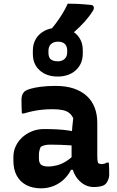

<svg xmlns="http://www.w3.org/2000/svg" viewBox="-20 -1016 640 1046"><path d="M297 -865Q337 -865 367 -850Q397 -835 414 -807.5Q431 -780 431 -743V-725Q431 -668 393 -633.5Q355 -599 294 -599Q234 -599 196.5 -632.5Q159 -666 159 -722V-740Q159 -778 176.5 -806Q194 -834 225 -849.5Q256 -865 297 -865ZM297 -789Q272 -789 258 -776Q244 -763 244 -739V-727Q244 -718 246.5 -709.5Q249 -701 254 -695Q262 -688 272 -685Q282 -682 295 -682Q318 -682 332 -695Q346 -708 346 -730V-742Q346 -752 343 -760.5Q340 -769 335 -775Q328 -782 318.5 -785.5Q309 -789 297 -789ZM349 -996Q379 -996 399.5 -995Q420 -994 438 -992.5Q456 -991 478 -989Q488 -987 490.5 -978.5Q493 -970 488 -960Q476 -941 464.5 -926Q453 -911 441 -897.5Q429 -884 413.5 -869Q398 -854 377 -835Q367 -829 357 -826.5Q347 -824 331 -824Q310 -824 294.5 -825Q279 -826 266 -827.5Q253 -829 237 -832Q262 -859 281.5 -885Q301 -911 318 -938Q335 -965 349 -996ZM510 -347Q510 -324 510 -301Q510 -278 510 -255Q510 -232 510 -209Q510 -186 510 -164Q510 -153 511 -144.5Q512 -136 514 -128Q517 -126 522.5 -124Q528 -122 534 -122Q541 -122 548 -124Q555 -126 561 -130H573Q574 -113 574.5 -97.5Q575 -82 575 -65Q575 -49 568.5 -34Q562 -19 552 -11Q542 -3 524.5 0Q507 3 492 3Q465 3 443 -8.5Q421 -20 404.5 -39.5Q388 -59 379 -84Q370 -109 370 -136Q370 -163 370 -190Q370 -217 370 -243Q370 -263 371 -283.5Q372 -304 374 -326Q376 -348 379 -372Q370 -391 356 -401.5Q342 -412 320 -416.5Q298 -421 267 -421Q238 -421 212 -418.5Q186 -416 161.5 -411Q137 -406 111 -398H99Q98 -416 97.5 -435.5Q97 -455 97 -473Q97 -486 100.5 -497Q104 -508 111 -515Q119 -524 143 -531.5Q167 -539 203 -543.5Q239 -548 283 -548Q340 -548 382.5 -533.5Q425 -519 453.5 -492.5Q482 -466 496 -429Q510 -392 510 -347ZM192 -153Q192 -129 203.5 -119Q215 -109 243 -109Q267 -109 291 -115.5Q315 -122 339 -136.5Q363 -151 386 -175L390 -91H367Q353 -63 329.5 -40Q306 -17 273.5 -3.5Q241 10 204 10Q157 10 123 -8Q89 -26 71 -59.5Q53 -93 53 -140V-162Q53 -192 65.5 -219Q78 -246 100.5 -267Q123 -288 153.5 -300.5Q184 -313 220 -313Q259 -313 294 -311Q329 -309 357.5 -304.5Q386 -300 406 -295Q413 -292 417.5 -279.5Q422 -267 424 -250.5Q426 -234 426 -219Q397 -222 367.5 -224Q338 -226 309.5 -227Q281 -228 253 -228Q237 -228 224.5 -225Q212 -222 202 -216Q197 -206 194.5 -195Q192 -184 192 -172Z"/></svg>

Font: Rec Mono Semicasual
Style: Bold
Weight: 700
Version: Version 1.085; ttfautohint (v1.8.4.7-5d5b)